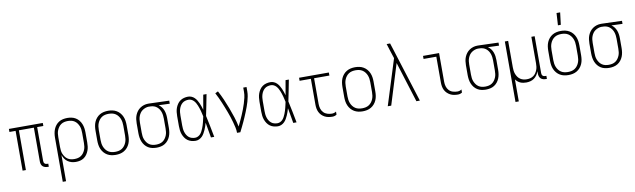

<svg xmlns="http://www.w3.org/2000/svg" viewBox="-50 -1415 7600 2297"><g transform="rotate(-10 3750.0 -266.5)"><path d="M436 8H423Q407 8 391 3.5Q375 -1 363 -12Q351 -23 346 -39Q341 -55 341 -71V-483H159V0H119V-483H44V-520H456V-483H381V-71Q381 -63 383.5 -54.5Q386 -46 392 -40Q398 -34 406.5 -31.5Q415 -29 423 -29H436Z M569 215V-320Q569 -346 573 -372.5Q577 -399 587 -423.5Q597 -448 613.5 -468.5Q630 -489 652.5 -503Q675 -517 701.5 -522.5Q728 -528 754 -528Q780 -528 806.5 -522.5Q833 -517 855.5 -503Q878 -489 894.5 -468.5Q911 -448 921 -423.5Q931 -399 935 -372.5Q939 -346 939 -320V-200Q939 -174 936 -149Q933 -124 924 -100Q915 -76 900 -54.5Q885 -33 864 -18.5Q843 -4 817.5 2Q792 8 767 8Q741 8 715.5 1.5Q690 -5 668.5 -20Q647 -35 632.5 -56.5Q618 -78 609 -103V215ZM754 -29Q775 -29 796 -33.5Q817 -38 835 -50Q853 -62 865.5 -79.5Q878 -97 886 -116.5Q894 -136 896.5 -157.5Q899 -179 899 -200V-320Q899 -341 896.5 -362.5Q894 -384 886 -403.5Q878 -423 865.5 -440.5Q853 -458 835 -470Q817 -482 796 -486.5Q775 -491 754 -491Q733 -491 712 -486.5Q691 -482 673 -470Q655 -458 642.5 -440.5Q630 -423 622 -403.5Q614 -384 611.5 -362.5Q609 -341 609 -320V-200Q609 -179 611.5 -157.5Q614 -136 622 -116.5Q630 -97 642.5 -79.5Q655 -62 673 -50Q691 -38 712 -33.5Q733 -29 754 -29Z M1250 8Q1223 8 1197 2.5Q1171 -3 1148 -16.5Q1125 -30 1107.5 -50.5Q1090 -71 1079.5 -95.5Q1069 -120 1065 -146.5Q1061 -173 1061 -200V-320Q1061 -347 1065 -373.5Q1069 -400 1079.5 -424.5Q1090 -449 1107.5 -469.5Q1125 -490 1148 -503.5Q1171 -517 1197 -522.5Q1223 -528 1250 -528Q1277 -528 1303 -522.5Q1329 -517 1352 -503.5Q1375 -490 1392.5 -469.5Q1410 -449 1420.5 -424.5Q1431 -400 1435 -373.5Q1439 -347 1439 -320V-200Q1439 -173 1435 -146.5Q1431 -120 1420.5 -95.5Q1410 -71 1392.5 -50.5Q1375 -30 1352 -16.5Q1329 -3 1303 2.5Q1277 8 1250 8ZM1250 -29Q1272 -29 1293 -33.5Q1314 -38 1332 -49.5Q1350 -61 1363.5 -78.5Q1377 -96 1385 -116Q1393 -136 1396 -157Q1399 -178 1399 -200V-320Q1399 -342 1396 -363Q1393 -384 1385 -404Q1377 -424 1363.5 -441.5Q1350 -459 1332 -470.5Q1314 -482 1293 -486.5Q1272 -491 1250 -491Q1228 -491 1207 -486.5Q1186 -482 1168 -470.5Q1150 -459 1136.5 -441.5Q1123 -424 1115 -404Q1107 -384 1104 -363Q1101 -342 1101 -320V-200Q1101 -178 1104 -157Q1107 -136 1115 -116Q1123 -96 1136.5 -78.5Q1150 -61 1168 -49.5Q1186 -38 1207 -33.5Q1228 -29 1250 -29Z M1746 8Q1720 8 1693.5 2.5Q1667 -3 1644.5 -17Q1622 -31 1605.5 -51.5Q1589 -72 1579 -96.5Q1569 -121 1565 -147.5Q1561 -174 1561 -200V-320Q1561 -345 1564.5 -370.5Q1568 -396 1577.5 -419.5Q1587 -443 1602.5 -463.5Q1618 -484 1639.5 -498.5Q1661 -513 1685.5 -520.5Q1710 -528 1735 -528H1750L1992 -520V-483L1858 -488Q1878 -474 1892.5 -455Q1907 -436 1915.5 -413.5Q1924 -391 1927.5 -367.5Q1931 -344 1931 -320V-200Q1931 -174 1927 -147.5Q1923 -121 1913 -96.5Q1903 -72 1886.5 -51.5Q1870 -31 1847.5 -17Q1825 -3 1798.5 2.5Q1772 8 1746 8ZM1746 -29Q1767 -29 1788 -33.5Q1809 -38 1827 -50Q1845 -62 1857.5 -79.5Q1870 -97 1878 -116.5Q1886 -136 1888.5 -157.5Q1891 -179 1891 -200V-320Q1891 -340 1888.5 -360Q1886 -380 1880 -398.5Q1874 -417 1863 -434Q1852 -451 1836.5 -464Q1821 -477 1802 -483.5Q1783 -490 1763 -491H1750Q1747 -491 1744.5 -491.5Q1742 -492 1740 -492Q1719 -492 1699 -485Q1679 -478 1662 -466.5Q1645 -455 1633 -438Q1621 -421 1613.5 -401.5Q1606 -382 1603.5 -361.5Q1601 -341 1601 -320V-200Q1601 -179 1603.5 -157.5Q1606 -136 1614 -116.5Q1622 -97 1634.5 -79.5Q1647 -62 1665 -50Q1683 -38 1704 -33.5Q1725 -29 1746 -29Z M2221 8Q2196 8 2171 1.5Q2146 -5 2125.5 -19.5Q2105 -34 2090.5 -55.5Q2076 -77 2067.5 -100.5Q2059 -124 2056 -149.5Q2053 -175 2053 -200V-320Q2053 -345 2056 -370.5Q2059 -396 2067.5 -419.5Q2076 -443 2090.5 -464.5Q2105 -486 2125.5 -500.5Q2146 -515 2171 -521.5Q2196 -528 2221 -528Q2243 -528 2263 -519.5Q2283 -511 2298.5 -496Q2314 -481 2325.5 -462Q2337 -443 2345.5 -423.5Q2354 -404 2361 -383.5Q2368 -363 2374 -342Q2382 -387 2389.5 -431.5Q2397 -476 2405 -520H2445Q2432 -456 2420 -391.5Q2408 -327 2394 -263Q2409 -198 2421.5 -132Q2434 -66 2447 0H2407Q2399 -46 2391 -92Q2383 -138 2375 -184Q2369 -163 2362 -142Q2355 -121 2346 -101Q2337 -81 2326 -61.5Q2315 -42 2299.5 -26.5Q2284 -11 2263.5 -1.5Q2243 8 2221 8ZM2221 -29Q2239 -29 2256 -37.5Q2273 -46 2285 -59.5Q2297 -73 2305.5 -89.5Q2314 -106 2321 -123Q2328 -140 2333.5 -157.5Q2339 -175 2343.5 -192.5Q2348 -210 2352 -228Q2356 -246 2360 -264Q2356 -281 2352 -298.5Q2348 -316 2343.5 -333.5Q2339 -351 2333 -368Q2327 -385 2320.5 -401.5Q2314 -418 2305 -433.5Q2296 -449 2284 -462Q2272 -475 2255.5 -483Q2239 -491 2221 -491Q2201 -491 2181 -485.5Q2161 -480 2145.5 -467Q2130 -454 2119.5 -436.5Q2109 -419 2103 -399.5Q2097 -380 2095 -360Q2093 -340 2093 -320V-200Q2093 -180 2095 -160Q2097 -140 2103 -120.5Q2109 -101 2119.5 -83.5Q2130 -66 2145.5 -53Q2161 -40 2181 -34.5Q2201 -29 2221 -29Z M2724 0Q2724 -34 2716.5 -67Q2709 -100 2700 -133Q2691 -166 2680.5 -198Q2670 -230 2658 -262Q2646 -294 2633.5 -325.5Q2621 -357 2608 -388Q2595 -419 2580.5 -450Q2566 -481 2550 -511L2585 -528Q2614 -474 2638.5 -418Q2663 -362 2684.5 -304.5Q2706 -247 2725 -189Q2744 -131 2756 -71Q2771 -102 2786 -134Q2801 -166 2815 -198.5Q2829 -231 2841.5 -264Q2854 -297 2864.5 -330.5Q2875 -364 2883 -398.5Q2891 -433 2891 -468V-520H2931V-468Q2931 -437 2925 -406Q2919 -375 2910.5 -345Q2902 -315 2891 -285.5Q2880 -256 2868.5 -227Q2857 -198 2844.5 -169.5Q2832 -141 2819 -112.5Q2806 -84 2792 -56Q2778 -28 2764 0Z M3221 8Q3196 8 3171 1.5Q3146 -5 3125.5 -19.5Q3105 -34 3090.5 -55.5Q3076 -77 3067.5 -100.5Q3059 -124 3056 -149.5Q3053 -175 3053 -200V-320Q3053 -345 3056 -370.5Q3059 -396 3067.5 -419.5Q3076 -443 3090.5 -464.5Q3105 -486 3125.5 -500.5Q3146 -515 3171 -521.5Q3196 -528 3221 -528Q3243 -528 3263 -519.5Q3283 -511 3298.5 -496Q3314 -481 3325.5 -462Q3337 -443 3345.5 -423.5Q3354 -404 3361 -383.5Q3368 -363 3374 -342Q3382 -387 3389.5 -431.5Q3397 -476 3405 -520H3445Q3432 -456 3420 -391.5Q3408 -327 3394 -263Q3409 -198 3421.5 -132Q3434 -66 3447 0H3407Q3399 -46 3391 -92Q3383 -138 3375 -184Q3369 -163 3362 -142Q3355 -121 3346 -101Q3337 -81 3326 -61.5Q3315 -42 3299.5 -26.5Q3284 -11 3263.5 -1.5Q3243 8 3221 8ZM3221 -29Q3239 -29 3256 -37.5Q3273 -46 3285 -59.5Q3297 -73 3305.5 -89.5Q3314 -106 3321 -123Q3328 -140 3333.5 -157.5Q3339 -175 3343.5 -192.5Q3348 -210 3352 -228Q3356 -246 3360 -264Q3356 -281 3352 -298.5Q3348 -316 3343.5 -333.5Q3339 -351 3333 -368Q3327 -385 3320.5 -401.5Q3314 -418 3305 -433.5Q3296 -449 3284 -462Q3272 -475 3255.5 -483Q3239 -491 3221 -491Q3201 -491 3181 -485.5Q3161 -480 3145.5 -467Q3130 -454 3119.5 -436.5Q3109 -419 3103 -399.5Q3097 -380 3095 -360Q3093 -340 3093 -320V-200Q3093 -180 3095 -160Q3097 -140 3103 -120.5Q3109 -101 3119.5 -83.5Q3130 -66 3145.5 -53Q3161 -40 3181 -34.5Q3201 -29 3221 -29Z M3883 8Q3859 8 3835.5 4Q3812 0 3790.5 -11Q3769 -22 3752 -39Q3735 -56 3724.5 -77.5Q3714 -99 3710 -122.5Q3706 -146 3706 -170V-483H3569V-520H3931V-483H3745V-170Q3745 -142 3753 -114.5Q3761 -87 3780.5 -66.5Q3800 -46 3827.5 -37.5Q3855 -29 3883 -29Q3896 -29 3909.5 -33Q3923 -37 3934 -45V-8Q3923 0 3909.5 4Q3896 8 3883 8Z M4250 8Q4223 8 4197 2.5Q4171 -3 4148 -16.5Q4125 -30 4107.5 -50.5Q4090 -71 4079.5 -95.5Q4069 -120 4065 -146.5Q4061 -173 4061 -200V-320Q4061 -347 4065 -373.5Q4069 -400 4079.5 -424.5Q4090 -449 4107.5 -469.5Q4125 -490 4148 -503.5Q4171 -517 4197 -522.5Q4223 -528 4250 -528Q4277 -528 4303 -522.5Q4329 -517 4352 -503.5Q4375 -490 4392.5 -469.5Q4410 -449 4420.5 -424.5Q4431 -400 4435 -373.5Q4439 -347 4439 -320V-200Q4439 -173 4435 -146.5Q4431 -120 4420.5 -95.5Q4410 -71 4392.5 -50.5Q4375 -30 4352 -16.5Q4329 -3 4303 2.5Q4277 8 4250 8ZM4250 -29Q4272 -29 4293 -33.5Q4314 -38 4332 -49.5Q4350 -61 4363.5 -78.5Q4377 -96 4385 -116Q4393 -136 4396 -157Q4399 -178 4399 -200V-320Q4399 -342 4396 -363Q4393 -384 4385 -404Q4377 -424 4363.5 -441.5Q4350 -459 4332 -470.5Q4314 -482 4293 -486.5Q4272 -491 4250 -491Q4228 -491 4207 -486.5Q4186 -482 4168 -470.5Q4150 -459 4136.5 -441.5Q4123 -424 4115 -404Q4107 -384 4104 -363Q4101 -342 4101 -320V-200Q4101 -178 4104 -157Q4107 -136 4115 -116Q4123 -96 4136.5 -78.5Q4150 -61 4168 -49.5Q4186 -38 4207 -33.5Q4228 -29 4250 -29Z M4903 0 4749 -491 4597 0H4555L4729 -554L4699 -646Q4692 -668 4685 -690.5Q4678 -713 4671 -735H4713L4738 -657L4945 0Z M5407 8Q5383 8 5359.5 4Q5336 0 5315 -11Q5294 -22 5276.5 -39Q5259 -56 5248.5 -77.5Q5238 -99 5234 -122.5Q5230 -146 5230 -170V-483H5075V-520H5270V-170Q5270 -142 5278 -114.5Q5286 -87 5305 -66.5Q5324 -46 5351.5 -37.5Q5379 -29 5407 -29Q5421 -29 5434 -33Q5447 -37 5458 -45V-8Q5447 0 5434 4Q5421 8 5407 8Z M5746 8Q5720 8 5693.5 2.5Q5667 -3 5644.5 -17Q5622 -31 5605.5 -51.5Q5589 -72 5579 -96.5Q5569 -121 5565 -147.5Q5561 -174 5561 -200V-320Q5561 -345 5564.5 -370.5Q5568 -396 5577.5 -419.5Q5587 -443 5602.5 -463.5Q5618 -484 5639.5 -498.5Q5661 -513 5685.5 -520.5Q5710 -528 5735 -528H5750L5992 -520V-483L5858 -488Q5878 -474 5892.5 -455Q5907 -436 5915.5 -413.5Q5924 -391 5927.5 -367.5Q5931 -344 5931 -320V-200Q5931 -174 5927 -147.5Q5923 -121 5913 -96.5Q5903 -72 5886.5 -51.5Q5870 -31 5847.5 -17Q5825 -3 5798.5 2.5Q5772 8 5746 8ZM5746 -29Q5767 -29 5788 -33.5Q5809 -38 5827 -50Q5845 -62 5857.5 -79.5Q5870 -97 5878 -116.5Q5886 -136 5888.5 -157.5Q5891 -179 5891 -200V-320Q5891 -340 5888.5 -360Q5886 -380 5880 -398.5Q5874 -417 5863 -434Q5852 -451 5836.5 -464Q5821 -477 5802 -483.5Q5783 -490 5763 -491H5750Q5747 -491 5744.5 -491.5Q5742 -492 5740 -492Q5719 -492 5699 -485Q5679 -478 5662 -466.5Q5645 -455 5633 -438Q5621 -421 5613.5 -401.5Q5606 -382 5603.5 -361.5Q5601 -341 5601 -320V-200Q5601 -179 5603.5 -157.5Q5606 -136 5614 -116.5Q5622 -97 5634.5 -79.5Q5647 -62 5665 -50Q5683 -38 5704 -33.5Q5725 -29 5746 -29Z M6069 215V-520H6109V-200Q6109 -179 6111.5 -158Q6114 -137 6121.5 -117.5Q6129 -98 6141 -80.5Q6153 -63 6170.5 -51Q6188 -39 6208.5 -34Q6229 -29 6250 -29Q6271 -29 6291.5 -34Q6312 -39 6329.5 -51Q6347 -63 6359 -80.5Q6371 -98 6378.5 -117.5Q6386 -137 6388.5 -158Q6391 -179 6391 -200V-520H6431V-71Q6431 -63 6433.5 -54.5Q6436 -46 6442 -40Q6448 -34 6456.5 -31.5Q6465 -29 6473 -29H6487V8H6473Q6457 8 6441 3.5Q6425 -1 6413.5 -12Q6402 -23 6396.5 -39Q6391 -55 6391 -71V-102Q6383 -78 6368.5 -56.5Q6354 -35 6333.5 -20Q6313 -5 6288 1.5Q6263 8 6237 8Q6219 8 6200.5 5Q6182 2 6165 -5.5Q6148 -13 6134 -25Q6120 -37 6109 -52V215Z M6750 8Q6723 8 6697 2.5Q6671 -3 6648 -16.5Q6625 -30 6607.5 -50.5Q6590 -71 6579.5 -95.5Q6569 -120 6565 -146.5Q6561 -173 6561 -200V-320Q6561 -347 6565 -373.5Q6569 -400 6579.5 -424.5Q6590 -449 6607.5 -469.5Q6625 -490 6648 -503.5Q6671 -517 6697 -522.5Q6723 -528 6750 -528Q6777 -528 6803 -522.5Q6829 -517 6852 -503.5Q6875 -490 6892.5 -469.5Q6910 -449 6920.5 -424.5Q6931 -400 6935 -373.5Q6939 -347 6939 -320V-200Q6939 -173 6935 -146.5Q6931 -120 6920.5 -95.5Q6910 -71 6892.5 -50.5Q6875 -30 6852 -16.5Q6829 -3 6803 2.5Q6777 8 6750 8ZM6750 -29Q6772 -29 6793 -33.5Q6814 -38 6832 -49.5Q6850 -61 6863.5 -78.5Q6877 -96 6885 -116Q6893 -136 6896 -157Q6899 -178 6899 -200V-320Q6899 -342 6896 -363Q6893 -384 6885 -404Q6877 -424 6863.5 -441.5Q6850 -459 6832 -470.5Q6814 -482 6793 -486.5Q6772 -491 6750 -491Q6728 -491 6707 -486.5Q6686 -482 6668 -470.5Q6650 -459 6636.5 -441.5Q6623 -424 6615 -404Q6607 -384 6604 -363Q6601 -342 6601 -320V-200Q6601 -178 6604 -157Q6607 -136 6615 -116Q6623 -96 6636.5 -78.5Q6650 -61 6668 -49.5Q6686 -38 6707 -33.5Q6728 -29 6750 -29ZM6728 -600 6737 -748H6781L6763 -600Z M7246 8Q7220 8 7193.5 2.5Q7167 -3 7144.5 -17Q7122 -31 7105.5 -51.5Q7089 -72 7079 -96.5Q7069 -121 7065 -147.5Q7061 -174 7061 -200V-320Q7061 -345 7064.5 -370.5Q7068 -396 7077.5 -419.5Q7087 -443 7102.5 -463.5Q7118 -484 7139.5 -498.5Q7161 -513 7185.5 -520.5Q7210 -528 7235 -528H7250L7492 -520V-483L7358 -488Q7378 -474 7392.5 -455Q7407 -436 7415.5 -413.5Q7424 -391 7427.5 -367.5Q7431 -344 7431 -320V-200Q7431 -174 7427 -147.5Q7423 -121 7413 -96.5Q7403 -72 7386.5 -51.5Q7370 -31 7347.5 -17Q7325 -3 7298.5 2.5Q7272 8 7246 8ZM7246 -29Q7267 -29 7288 -33.5Q7309 -38 7327 -50Q7345 -62 7357.5 -79.5Q7370 -97 7378 -116.5Q7386 -136 7388.5 -157.5Q7391 -179 7391 -200V-320Q7391 -340 7388.5 -360Q7386 -380 7380 -398.5Q7374 -417 7363 -434Q7352 -451 7336.5 -464Q7321 -477 7302 -483.5Q7283 -490 7263 -491H7250Q7247 -491 7244.5 -491.5Q7242 -492 7240 -492Q7219 -492 7199 -485Q7179 -478 7162 -466.5Q7145 -455 7133 -438Q7121 -421 7113.5 -401.5Q7106 -382 7103.5 -361.5Q7101 -341 7101 -320V-200Q7101 -179 7103.5 -157.5Q7106 -136 7114 -116.5Q7122 -97 7134.5 -79.5Q7147 -62 7165 -50Q7183 -38 7204 -33.5Q7225 -29 7246 -29Z"/></g></svg>

Font: Iosevka Extralight
Style: Regular
Weight: 200
Monospace: yes
Designer: Belleve Invis
Foundry: Belleve Invis
Version: Version 32.0.1; ttfautohint (v1.8.4)